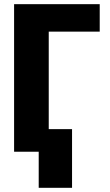

<svg xmlns="http://www.w3.org/2000/svg" viewBox="-20 -731 530 925"><path d="M460.4 -710.9V-578.6H214.8V0H47.9V-710.9ZM327.1 -108.9V173.8H166.5V-108.9Z"/></svg>

Font: Roboto Condensed Black
Style: Regular
Weight: 900
Designer: Christian Robertson
Foundry: Google
Version: Version 3.008; 2023